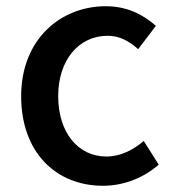

<svg xmlns="http://www.w3.org/2000/svg" viewBox="-20 -584 557 617"><path d="M311 13C374 13 439 -10 490 -55L442 -131C409 -103 368 -81 322 -81C231 -81 167 -158 167 -275C167 -391 233 -469 326 -469C363 -469 394 -453 424 -426L481 -501C441 -536 390 -564 320 -564C175 -564 48 -458 48 -275C48 -92 162 13 311 13Z"/></svg>

Font: DAIFUKU Sans JP Medium
Style: Regular
Weight: 500
Designer: Original font ‘Source Han Sans JP’ : Ryoko NISHIZUKA  (kana, bopomofo & ideographs); Paul D. Hunt (Latin, Greek & Cyrill
Foundry: Daifuku
Version: Version 1.000